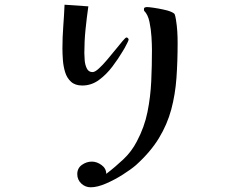

<svg xmlns="http://www.w3.org/2000/svg" viewBox="-20 -742 1040 815"><path d="M734 -560Q734 -481 729 -411Q724 -341 707 -277.5Q690 -214 654.5 -155.5Q619 -97 557 -41Q536 -23 501.5 -1Q467 21 430 37Q393 53 365 53Q342 53 325 37Q308 21 308 -3Q308 -28 327.5 -42Q347 -56 370 -56Q391 -56 411 -41.5Q431 -27 431 -4Q469 -33 504 -66Q539 -99 561 -142Q593 -202 606 -266.5Q619 -331 622 -397.5Q625 -464 625 -530Q625 -552 623 -585Q621 -618 614.5 -649Q608 -680 592 -696Q591 -698 591 -703Q591 -709 595.5 -710.5Q600 -712 604 -712Q612 -712 632.5 -709Q653 -706 673.5 -701.5Q694 -697 701 -694Q719 -687 721.5 -681.5Q724 -676 727 -658Q731 -633 732.5 -609Q734 -585 734 -560ZM526 -574Q526 -571 520.5 -560Q515 -549 509 -538Q503 -527 500 -523Q483 -494 457.5 -460Q432 -426 400 -402.5Q368 -379 329 -379Q299 -379 281.5 -395Q264 -411 256.5 -435.5Q249 -460 247 -487Q245 -514 245 -536Q245 -583 248.5 -629.5Q252 -676 254 -722L355 -715Q348 -666 343 -616.5Q338 -567 338 -517Q338 -505 339.5 -486Q341 -467 348.5 -451.5Q356 -436 373 -436Q383 -436 399.5 -451Q416 -466 434.5 -488Q453 -510 470.5 -531.5Q488 -553 500.5 -568Q513 -583 517 -583Q520 -583 523 -580Q526 -577 526 -574Z"/></svg>

Font: Kaisei Decol Medium
Style: Regular
Weight: 500
Designer: Font-Kai, 金井和夫
Foundry: KAZUO KANAI
Version: Version 5.003